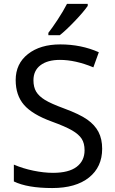

<svg xmlns="http://www.w3.org/2000/svg" viewBox="-20 -951 589 981"><path d="M502 -190.9Q502 -97.7 434.6 -43.9Q367.2 9.8 247.1 9.8Q120.1 9.8 50.8 -23.9V-109.9Q96.2 -90.3 150.1 -79.1Q204.1 -67.9 251 -67.9Q331.1 -67.9 371.6 -98.6Q412.1 -129.4 412.1 -183.1Q412.1 -218.8 397.5 -241.7Q382.8 -264.6 348.4 -284.7Q314 -304.7 244.1 -330.1Q145 -366.2 102.5 -415.3Q60.1 -464.4 60.1 -542Q60.1 -625.5 122.8 -674.8Q185.5 -724.1 288.1 -724.1Q395 -724.1 484.9 -684.1L457 -606.9Q365.2 -645 286.1 -645Q222.7 -645 186.8 -617.7Q150.9 -590.3 150.9 -541Q150.9 -505.9 164.8 -482.7Q178.7 -459.5 209.7 -440.4Q240.7 -421.4 307.1 -397Q386.7 -367.7 425.8 -340.1Q464.8 -312.5 483.4 -276.6Q502 -240.7 502 -190.9ZM227.1 -783.2Q245.6 -806.6 274.2 -849.9Q302.7 -893.1 322.3 -931.2H428.2V-920.9Q406.7 -889.6 361.3 -842.3Q315.9 -794.9 285.2 -771H227.1Z"/></svg>

Font: NotoPenekeko
Style: Regular
Weight: 400
Designer: Monotype Design team
Foundry: Monotype Imaging Inc.
Version: Version 1.04